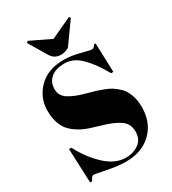

<svg xmlns="http://www.w3.org/2000/svg" viewBox="-219 -1034 1039 1159"><g transform="rotate(-30 300.0 -454.5)"><path d="M325 -11Q375 -11 413.5 -38Q452 -65 452 -119.5Q452 -174 410.5 -203Q369 -232 292.5 -253.5Q216 -275 181.5 -291Q147 -307 116 -333Q54 -385 54 -494Q54 -583 117.5 -647Q181 -711 291 -711Q344 -711 401.5 -695.5Q459 -680 473 -680Q487 -680 498 -700H509L516 -498H500Q452 -585 399.5 -637.5Q347 -690 285.5 -690Q224 -690 190 -661.5Q156 -633 156 -585.5Q156 -538 196.5 -512.5Q237 -487 296 -471Q355 -455 373.5 -449Q392 -443 419.5 -432.5Q447 -422 464.5 -410.5Q482 -399 501.5 -381.5Q521 -364 532 -343Q559 -295 559 -229Q559 -121 491.5 -55.5Q424 10 314 10Q257 10 183.5 -5Q110 -20 102 -20Q88 -20 75 10H61L51 -228H68Q112 -141 180.5 -76Q249 -11 325 -11ZM457 -909 351 -761Q323 -745 296 -745Q249 -745 226 -785L152 -909L161 -919L303 -851L449 -919Z"/></g></svg>

Font: Abril Fatface
Style: Regular
Weight: 400
Designer: Veronika Burian, Jos Scaglione
Foundry: TypeTogether
Version: Version 1.001